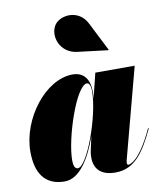

<svg xmlns="http://www.w3.org/2000/svg" viewBox="-84 -809 740 886"><g transform="rotate(-10 286.0 -366.0)"><path d="M307 -569 451 -551.5 452.5 -553.5 384.5 -688C347.5 -762 259 -749.5 232 -710.5C199.5 -662.5 227.5 -579 307 -569ZM347 -375C347 -428.5 324.5 -470 268.5 -470C140.5 -470 15 -305.5 15 -152.5C15 -55 53 10 148 10C220 10 271.5 -80.5 304.5 -174.5L290.5 -110C289 -103 287 -92.5 287 -76.5C287 -25.5 316.5 10 385.5 10C476 10 521.5 -58 572 -164L568.5 -165C504 -25.5 459 -15 450.5 -15C446.5 -15 444 -18 444 -23C444 -27.5 444.5 -32 446 -37.5L558 -460H373.5L344.5 -342C346.5 -356 347 -367.5 347 -375ZM344 -378.5C344 -263.5 262 -39.5 218 -39.5C203 -39.5 198 -57 198 -79.5C198 -184.5 276.5 -418 326.5 -418C336.5 -418 344 -405.5 344 -378.5Z"/></g></svg>

Font: Bodoni* 48pt Fatface
Style: Italic
Weight: 900
Italic angle: -13°
Version: Version 2.3